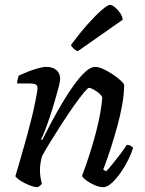

<svg xmlns="http://www.w3.org/2000/svg" viewBox="-20 -778 601 798"><path d="M135 0Q125 0 110.5 -5Q96 -10 81.5 -17.5Q67 -25 56.5 -33Q46 -41 44 -46Q49 -62 58.5 -95Q68 -128 81 -173.5Q94 -219 107 -270Q115 -300 121.5 -330.5Q128 -361 132 -383Q136 -405 136 -411Q136 -423 128 -427Q120 -431 106 -431H51Q51 -439 53.5 -448.5Q56 -458 58 -464Q73 -471 94.5 -479.5Q116 -488 137.5 -494Q159 -500 172 -500Q200 -500 215 -486.5Q230 -473 230 -449Q230 -440 223.5 -415Q217 -390 207.5 -357.5Q198 -325 187 -292Q176 -259 166 -233.5Q156 -208 151 -199L155 -195Q172 -229 193.5 -269.5Q215 -310 239 -350.5Q263 -391 287.5 -425Q312 -459 334.5 -479.5Q357 -500 375 -500Q390 -500 409.5 -491Q429 -482 448.5 -469Q468 -456 481.5 -443.5Q495 -431 496 -425Q496 -388 488 -343Q480 -298 467.5 -253Q455 -208 442.5 -169Q430 -130 420.5 -104Q411 -78 409 -73L421 -66Q431 -76 447 -95.5Q463 -115 480 -137.5Q497 -160 507 -176Q517 -176 524 -171.5Q531 -167 533 -163Q527 -142 513.5 -114.5Q500 -87 481.5 -60.5Q463 -34 444 -17Q425 0 409 0Q393 0 373.5 -8.5Q354 -17 339 -28Q324 -39 321 -47Q326 -60 338.5 -95.5Q351 -131 365.5 -179.5Q380 -228 391 -279Q402 -330 405 -374Q400 -384 389 -392.5Q378 -401 367 -407Q356 -413 350 -413Q345 -413 328 -392.5Q311 -372 288 -339.5Q265 -307 240 -268.5Q215 -230 192.5 -193.5Q170 -157 155 -130Q151 -116 148.5 -100.5Q146 -85 146 -71Q146 -57 148 -43.5Q150 -30 154 -15Q153 -12 148 -7.5Q143 -3 135 0ZM303 -565Q295 -568 286 -576Q277 -584 275 -591Q311 -640 344.5 -677.5Q378 -715 403 -736.5Q428 -758 437 -758Q445 -758 457 -748.5Q469 -739 479 -724.5Q489 -710 490 -696Z"/></svg>

Font: Texturina 12pt Medium
Style: Italic
Weight: 500
Italic angle: -11°
Designer: Guillermo Torres Carreño
Foundry: Omnibus-Type
Version: Version 1.002